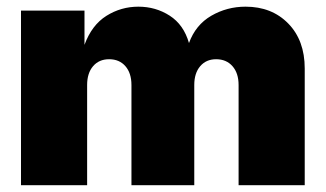

<svg xmlns="http://www.w3.org/2000/svg" viewBox="-20 -547 962 567"><path d="M42 0V-515.6H229.5V-414.6Q251 -473.1 294.2 -500.2Q337.4 -527.3 388.7 -527.3Q439.9 -527.3 481.2 -500.7Q522.5 -474.1 538.1 -419.9Q557.6 -473.6 604 -500.5Q650.4 -527.3 705.1 -527.3Q782.7 -527.3 831.3 -477.5Q879.9 -427.7 879.9 -344.7V0H684.6V-295.9Q684.6 -331.1 666.5 -351.6Q648.4 -372.1 618.2 -372.1Q588.9 -372.1 571.3 -351.6Q553.7 -331.1 553.7 -295.9V0H368.2V-295.9Q368.2 -331.1 350.3 -351.6Q332.5 -372.1 302.2 -372.1Q272.5 -372.1 254.9 -351.6Q237.3 -331.1 237.3 -295.9V0Z"/></svg>

Font: Inter Display Black
Style: Regular
Weight: 900
Designer: Rasmus Andersson
Foundry: rsms
Version: Version 4.000;git-a52131595